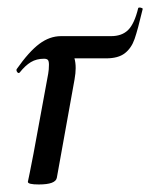

<svg xmlns="http://www.w3.org/2000/svg" viewBox="-20 -482 399 510"><path d="M351 -462Q354 -462 357 -460.5Q360 -459 359 -458Q346 -403 337.5 -378.5Q329 -354 311.5 -340.5Q294 -327 262 -327H149L126 -362Q181 -362 181 -301Q181 -288 178 -271L131 -10Q128 8 83 8Q54 8 54 1L59 -23Q68 -68 69 -74L108 -286Q110 -297 110 -310Q110 -320 107 -323Q104 -326 97 -326Q77 -326 62 -317Q47 -308 32 -289L30 -288Q27 -288 25 -291.5Q23 -295 24 -298Q57 -345 84.5 -365.5Q112 -386 142 -386H275Q304 -386 320.5 -402.5Q337 -419 347 -460Q347 -462 351 -462Z"/></svg>

Font: Cormorant Infant SemiBold
Style: Italic
Weight: 600
Italic angle: -10°
Designer: Christian Thalmann (Catharsis Fonts)
Foundry: Catharsis Fonts
Version: Version 4.000